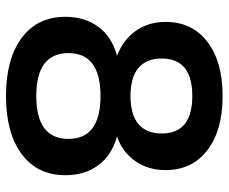

<svg xmlns="http://www.w3.org/2000/svg" viewBox="-81 -673 762 640"><g transform="rotate(90 300.0 -353.0)"><path d="M564 -190Q564 -97 494 -44.5Q424 8 300 8Q176 8 106 -44.5Q36 -97 36 -190Q36 -255 70 -300.5Q104 -346 166 -362Q113 -382 83 -424.5Q53 -467 53 -524Q53 -612 119 -663Q185 -714 300 -714Q415 -714 481 -663Q547 -612 547 -524Q547 -466 517 -423Q487 -380 435 -362Q497 -345 530.5 -300Q564 -255 564 -190ZM175 -511Q175 -460 206.5 -433.5Q238 -407 300 -407Q362 -407 393.5 -433.5Q425 -460 425 -511Q425 -613 300 -613Q175 -613 175 -511ZM443 -200Q443 -307 300 -307Q157 -307 157 -200Q157 -93 300 -93Q443 -93 443 -200Z"/></g></svg>

Font: wassup Sans
Style: Bold
Weight: 700
Version: Version 2.001